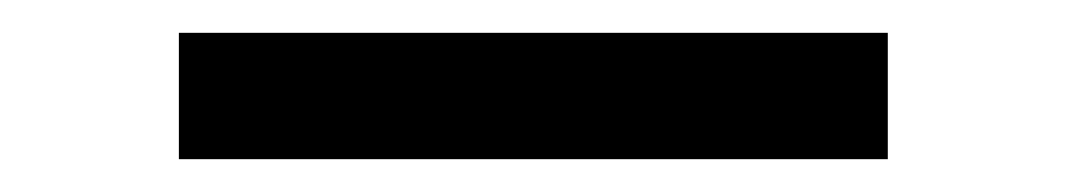

<svg xmlns="http://www.w3.org/2000/svg" viewBox="-20 -336 650 117"><path d="M89 -316V-239H521V-316Z"/></svg>

Font: Necto Mono
Style: Regular
Weight: 400
Designer: Marco Condello
Foundry: Collletttivo
Version: Version 1.300;Glyphs 3.2 (3217)